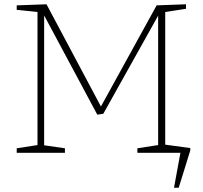

<svg xmlns="http://www.w3.org/2000/svg" viewBox="-20 -713 947 896"><path d="M751 -657V-38L868 -22V-11L814 163H792L822 0H621V-21L718 -36V-640L462 -182L434 -178L186 -641V-35L283 -21V0H58V-21L155 -36V-657L58 -667V-688L197 -693L451 -216L711 -688L848 -693V-672Z"/></svg>

Font: Bitter Pro ExtraLight
Style: Regular
Weight: 275
Designer: Sol Matas, and Bitter project Authors
Foundry: Sol Matas
Version: Version 1.010